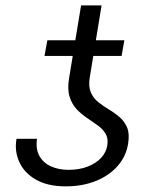

<svg xmlns="http://www.w3.org/2000/svg" viewBox="-20 -674 565 704"><path d="M373.5 -141.6Q377.4 -167 366.9 -184.1Q356.4 -201.2 338.1 -214.4Q319.8 -227.5 299.1 -241.5Q278.3 -255.4 261 -273.7Q243.7 -292 235.1 -319.6Q226.6 -347.2 233.4 -388.2L277.3 -654.3H352.5L309.1 -390.1Q303.7 -356.9 313 -335.4Q322.3 -314 340.6 -299.3Q358.9 -284.7 379.9 -272.2Q400.9 -259.8 418.9 -244.1Q437 -228.5 446.3 -205.8Q455.6 -183.1 449.7 -147Q442.4 -100.6 411.1 -65.2Q379.9 -29.8 331.1 -10.3Q282.2 9.3 221.2 9.3Q154.3 9.3 111.3 -15.6Q68.4 -40.5 50.5 -80.6Q32.7 -120.6 40.5 -165H115.7Q110.4 -127.9 124.3 -102.5Q138.2 -77.1 166.5 -64.2Q194.8 -51.3 231.4 -51.3Q270.5 -51.3 301 -63Q331.5 -74.7 350.6 -95Q369.6 -115.2 373.5 -141.6ZM436 -526.4 425.8 -468.8H143.1L153.8 -526.4Z"/></svg>

Font: Inter 16pt Light
Style: Italic
Weight: 300
Italic angle: -9.3988°
Version: Version 4.001;git-66647c0bb